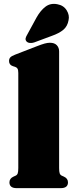

<svg xmlns="http://www.w3.org/2000/svg" viewBox="-20 -977 392 997"><path d="M287 -710V-105Q287 -85 290 -76.8Q293 -68.5 300.5 -65L311.5 -60Q333 -50.5 333 -30Q333 0 295 0H67Q29 0 29 -30Q29 -50.5 50.5 -60L61.5 -65Q69 -68.5 72 -76.8Q75 -85 75 -105V-598Q75 -614 70.8 -620.8Q66.5 -627.5 58 -630L47 -633.5Q27 -640 27 -660Q27 -672 33.5 -679Q40 -686 58 -693L169 -736Q196 -746.5 211.5 -750.8Q227 -755 239 -755Q263 -755 275 -742.2Q287 -729.5 287 -710ZM170 -886.5Q190.5 -923 216.5 -942.5Q242.5 -962 278 -955Q310.5 -949 326.2 -923.5Q342 -898 336 -872Q330.5 -840.5 308.8 -822.2Q287 -804 248.5 -790.5L157 -756.5Q146.5 -753 135.2 -754Q124 -755 117.5 -762Q111 -770 113.2 -779Q115.5 -788 121.5 -797.5Z"/></svg>

Font: Fraunces 9pt S000 Black
Style: Regular
Weight: 900
Version: Version 1.000; ttfautohint (v1.8.3)